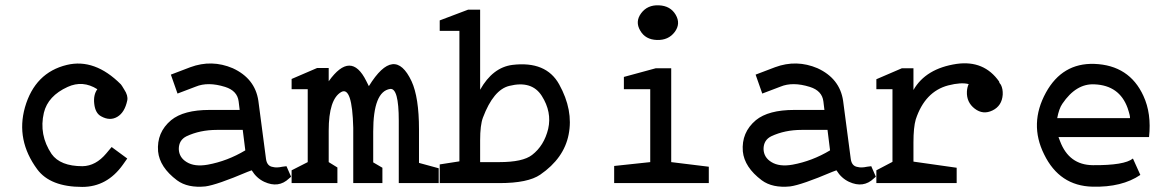

<svg xmlns="http://www.w3.org/2000/svg" viewBox="-20 -699 4475 733"><path d="M449.2 -70.3Q388.7 14.6 293.9 14.6Q171.9 14.6 122.1 -52.7Q40 -164.1 75.2 -289.1Q113.3 -421.9 235.4 -451.2Q341.8 -476.6 441.4 -377Q444.3 -374 454.1 -357.4Q469.7 -334 465.8 -315.4Q456.1 -269.5 427.7 -252.9Q399.4 -236.3 366.2 -254.9Q343.8 -266.6 339.8 -302.7Q335.9 -336.9 351.6 -358.4Q295.9 -393.6 238.3 -367.2Q163.1 -333 147.5 -268.6Q127.9 -184.6 176.8 -111.3Q210 -64.5 294.9 -64.5Q345.7 -65.4 385.7 -113.3L406.2 -137.7L465.8 -93.8Z M906.7 -203.1H808.1Q743.7 -203.1 691.9 -178.7Q662.6 -164.1 662.6 -129.9Q663.6 -97.7 692.9 -80.1Q723.1 -61.5 772.9 -70.3Q848.1 -84 916.5 -125ZM895 -279.3 891.1 -311.5Q886.2 -352.5 839.4 -367.2Q773.9 -387.7 727.1 -368.2L657.7 -341.8L632.3 -414.1L706.5 -442.4Q788.6 -472.7 868.7 -438.5Q953.6 -399.4 966.3 -314.5L995.6 -91.8Q999.5 -64.5 1022 -61.5Q1035.6 -57.6 1058.1 -62.5L1073.7 -64.5L1091.3 -24.4L1083.5 -17.6Q1043.5 20.5 988.8 -4.9Q959.5 -18.6 940.9 -48.8L925.3 -43Q808.1 6.8 764.2 12.7Q696.8 19.5 655.8 -10.7Q589.4 -60.5 583.5 -121.1Q577.6 -193.4 633.3 -240.2Q681.2 -279.3 779.8 -279.3Z M1388.2 -370.1Q1485.8 -528.3 1551.3 -388.7Q1579.6 -327.1 1579.6 -205.1V-77.1L1654.8 -56.6V0H1502.4V-238.3Q1502.4 -364.3 1469.2 -359.4Q1404.8 -349.6 1404.8 -196.3V-79.1L1439.9 -58.6V0H1328.6V-210.9Q1324.7 -371.1 1282.7 -347.7Q1234.9 -320.3 1234.9 -200.2V-80.1L1268.1 -59.6V0H1093.3V-48.8L1154.8 -80.1V-358.4H1093.3V-397.5L1190.9 -439.5H1234.9V-388.7Q1319.8 -507.8 1378.4 -389.6Z M1886.2 -80.1Q1976.1 -80.1 2011.2 -107.4Q2057.1 -142.6 2072.8 -207Q2087.4 -271.5 2048.3 -333Q2010.3 -392.6 1924.3 -371.1Q1863.8 -356.4 1823.7 -250Q1813 -221.7 1813 -163.1V-80.1ZM1887.2 0H1658.7V-71.3L1733.9 -83V-581.1H1658.7V-621.1L1767.1 -662.1H1813V-356.4Q1860.8 -441.4 1936 -451.2Q2064.9 -466.8 2114.7 -377Q2169.4 -278.3 2150.9 -185.5Q2133.3 -94.7 2042.5 -32.2Q1995.6 0 1887.2 0Z M2424.3 -582Q2403.8 -616.2 2427.7 -648.4Q2451.7 -680.7 2495.6 -678.7Q2539.6 -676.8 2559.6 -642.6Q2579.6 -608.4 2555.7 -576.7Q2531.7 -544.9 2487.8 -546.4Q2443.8 -547.9 2424.3 -582ZM2542.5 -80.1 2686 -62.5V0H2324.7V-65.4L2462.4 -80.1V-358.4H2361.8V-405.3L2483.9 -438.5H2542.5Z M3139.2 -203.1H3040.5Q2976.1 -203.1 2924.3 -178.7Q2895 -164.1 2895 -129.9Q2896 -97.7 2925.3 -80.1Q2955.6 -61.5 3005.4 -70.3Q3080.6 -84 3148.9 -125ZM3127.4 -279.3 3123.5 -311.5Q3118.7 -352.5 3071.8 -367.2Q3006.3 -387.7 2959.5 -368.2L2890.1 -341.8L2864.7 -414.1L2939 -442.4Q3021 -472.7 3101.1 -438.5Q3186 -399.4 3198.7 -314.5L3228 -91.8Q3231.9 -64.5 3254.4 -61.5Q3268.1 -57.6 3290.5 -62.5L3306.2 -64.5L3323.7 -24.4L3315.9 -17.6Q3275.9 20.5 3221.2 -4.9Q3191.9 -18.6 3173.3 -48.8L3157.7 -43Q3040.5 6.8 2996.6 12.7Q2929.2 19.5 2888.2 -10.7Q2821.8 -60.5 2815.9 -121.1Q2810.1 -193.4 2865.7 -240.2Q2913.6 -279.3 3012.2 -279.3Z M3678.2 -377.9Q3649.9 -385.7 3600.1 -373Q3511.2 -349.6 3476.1 -243.2Q3467.3 -212.9 3467.3 -155.3V-82L3632.3 -58.6V0H3325.7V-48.8L3387.2 -81.1V-358.4H3325.7V-396.5L3423.3 -438.5H3467.3V-355.5Q3514.2 -437.5 3632.3 -455.1Q3736.8 -469.7 3794.4 -387.7Q3794.4 -382.8 3801.3 -375Q3809.1 -359.4 3808.1 -337.9Q3805.2 -294.9 3769 -277.3Q3732.9 -259.8 3701.2 -284.2Q3669.4 -308.6 3671.4 -349.6Q3672.4 -366.2 3678.2 -377.9Z M4016.1 -248H4293.5Q4296.4 -252 4284.7 -287.1Q4253.4 -373 4158.7 -377Q4088.4 -380.9 4035.6 -302.7Q4022.9 -284.2 4016.1 -248ZM4021 -175.8 4026.9 -160.2Q4061 -69.3 4151.9 -68.4Q4272.9 -67.4 4305.2 -93.8L4333.5 -31.2Q4263.2 16.6 4150.9 13.7Q4024.9 10.7 3966.3 -109.4Q3907.7 -226.6 3973.1 -345.7Q4035.6 -459 4157.7 -455.1Q4291.5 -450.2 4345.2 -333Q4376.5 -265.6 4366.7 -175.8Z"/></svg>

Font: Hopone
Style: Regular
Weight: 400
Foundry: SIL International (SIL)
Version: Version 1.00 September 3, 2015, initial release